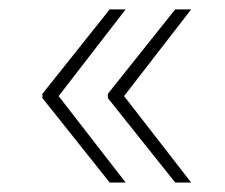

<svg xmlns="http://www.w3.org/2000/svg" viewBox="-20 -462 482 411"><path d="M249 -441.9C249 -441.9 214.8 -441.9 214.8 -441.9C214.8 -441.9 70.8 -261.2 70.8 -261.2C70.8 -261.2 70.8 -252 70.8 -252C70.8 -252 214.8 -71.3 214.8 -71.3C214.8 -71.3 249 -71.3 249 -71.3C249 -71.3 105.5 -256.3 105.5 -256.3C105.5 -256.3 249 -441.9 249 -441.9ZM389.2 -441.9C389.2 -441.9 355 -441.9 355 -441.9C355 -441.9 210.9 -261.2 210.9 -261.2C210.9 -261.2 210.9 -252 210.9 -252C210.9 -252 355 -71.3 355 -71.3C355 -71.3 389.2 -71.3 389.2 -71.3C389.2 -71.3 245.6 -256.3 245.6 -256.3C245.6 -256.3 389.2 -441.9 389.2 -441.9Z"/></svg>

Font: WOX
Style: Regular
Weight: 500
Designer: Google
Foundry: ""
Version: ""